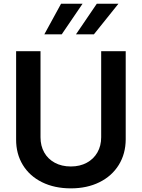

<svg xmlns="http://www.w3.org/2000/svg" viewBox="-20 -1003 763 1034"><path d="M524.9 -727.3H657V-252.1Q656.6 -174.7 619.7 -114.9Q582.7 -55 515.8 -21.8Q448.9 11.4 361.5 11.4Q273.4 11.4 206.3 -21.8Q139.2 -55 102.8 -114.9Q66.4 -174.7 66.8 -252.1V-727.3H198.2V-263.5Q198.2 -217.7 218 -182.2Q237.9 -146.7 275 -126.6Q312.1 -106.5 361.5 -106.5Q410.5 -106.5 447.4 -126.6Q484.4 -146.7 504.6 -182.2Q524.9 -217.7 524.9 -263.5ZM312.5 -818.2H218.8L308.9 -983H424.7ZM485.8 -818.2H389.2L501.4 -983H617.9Z"/></svg>

Font: Riot Sans
Style: Bold
Weight: 600
Designer: Rasmus Andersson
Foundry: rsms
Version: Version 4.001